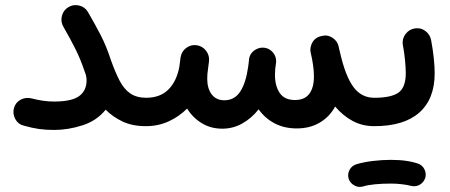

<svg xmlns="http://www.w3.org/2000/svg" viewBox="-20 -457 1748 746"><path d="M34.2 -37.1Q40.5 -59.1 60.1 -69.6Q79.6 -80.1 102.5 -74.7Q125.5 -68.8 146.2 -65.7Q167 -62.5 190.4 -62.5Q258.8 -62.5 287.6 -83.7Q316.4 -105 316.4 -145Q316.4 -155.8 313.5 -166.5Q310.1 -175.8 306.2 -187Q292.5 -227.5 273.4 -265.9Q254.4 -304.2 226.6 -352.5Q214.8 -372.6 220.5 -395Q226.1 -417.5 245.6 -429.2Q265.1 -440.9 287.6 -435.5Q310.1 -430.2 321.8 -410.2Q349.6 -362.3 371.3 -320.3Q393.1 -278.3 411.1 -223.1Q427.7 -176.3 444.6 -143.8Q461.4 -111.3 485.4 -94.5Q509.3 -77.6 546.9 -77.1H547.4Q570.3 -77.1 586.4 -61Q602.5 -44.9 602.5 -22Q602.5 0.5 586.4 16.8Q570.3 33.2 547.4 33.2H546.9Q494.1 33.2 456.1 15.1Q418 -2.9 390.6 -30.8Q356 12.2 300.3 30Q244.6 47.9 190.4 47.9Q157.7 47.9 131.6 44.2Q105.5 40.5 72.3 31.2Q50.3 25.9 39.3 5.4Q28.3 -15.1 34.2 -37.1Z M492.2 -22Q492.2 -44.9 508.3 -61Q524.4 -77.1 547.4 -77.1Q602.1 -77.1 634 -108.9Q666 -140.6 676.8 -197.3Q678.7 -211.4 681.6 -234.4Q685.5 -257.3 703.9 -271Q722.2 -284.7 744.6 -281.2Q767.1 -277.8 781 -259.3Q794.9 -240.7 792 -217.8Q791.5 -213.9 791 -210.9Q790 -203.6 789.1 -196.3Q786.6 -179.7 785.9 -169.9Q785.2 -160.2 785.2 -150.9Q785.2 -113.3 802.5 -90.3Q819.8 -67.4 852.1 -67.4Q890.6 -67.4 912.8 -100.3Q935.1 -133.3 944.3 -197.8Q945.3 -209.5 947.3 -222.2V-224.1Q949.7 -250 972.2 -263.7Q972.2 -264.2 972.7 -264.2Q972.7 -264.2 973.1 -264.2Q989.3 -273.9 1007.8 -271.5Q1024.9 -269 1037.1 -256.8Q1049.3 -244.6 1052.2 -228.5Q1052.2 -228 1052.2 -227.5Q1052.2 -227.5 1052.2 -227.1Q1053.2 -220.7 1052.7 -214.4Q1051.3 -201.2 1049.3 -188.5Q1048.3 -176.8 1048.3 -166.5Q1048.3 -123 1066.9 -95.7Q1085.4 -68.4 1126 -68.4Q1163.6 -68.4 1181.6 -92.3Q1199.7 -116.2 1199.7 -159.2Q1199.7 -180.7 1196.5 -203.4Q1193.4 -226.1 1187.5 -251Q1184.1 -264.2 1188 -277.8Q1196.8 -310.1 1229 -316.9Q1251 -323.2 1271 -310.8Q1291 -298.3 1295.9 -275.9Q1296.4 -272.9 1296.9 -270.5Q1299.3 -260.7 1301.3 -252.4Q1322.3 -160.6 1353.3 -118.9Q1384.3 -77.1 1434.1 -77.1H1434.6Q1457.5 -77.1 1473.6 -61Q1489.7 -44.9 1489.7 -22Q1489.7 0.5 1473.6 16.8Q1457.5 33.2 1434.6 33.2H1434.1Q1387.7 33.2 1350.1 12.9Q1312.5 -7.3 1282.2 -43Q1260.3 -2.9 1222.2 19.5Q1184.1 42 1132.8 42Q1085 42 1047.4 22.5Q1009.8 2.9 984.9 -32.2Q957 2.9 921.1 22.9Q885.3 43 843.3 43Q799.3 43 764.2 21.7Q729 0.5 707 -35.2Q675.8 -3.9 635.3 14.6Q594.7 33.2 547.4 33.2Q524.9 33.2 508.5 16.8Q492.2 0.5 492.2 -22Z M1379.4 -22Q1379.4 -44.9 1395.8 -61Q1412.1 -77.1 1434.6 -77.1Q1500 -77.1 1528.3 -97.2Q1556.6 -117.2 1556.6 -172.9Q1556.6 -192.4 1553.7 -222.9Q1550.8 -253.4 1544.9 -284.2Q1542 -306.6 1555.9 -325Q1569.8 -343.3 1592.3 -346.7Q1615.2 -350.1 1633.3 -336.2Q1651.4 -322.3 1655.3 -299.8Q1662.1 -263.7 1665.5 -230.5Q1668.9 -197.3 1668.9 -172.4Q1668.9 -72.3 1609.1 -19.5Q1549.3 33.2 1434.6 33.2Q1412.1 33.2 1395.8 16.8Q1379.4 0.5 1379.4 -22ZM1334.5 236.8Q1329.6 219.2 1338.1 203.1Q1346.7 187 1364.7 181.2Q1392.1 172.9 1428 168.5Q1463.9 164.1 1499 164.1Q1533.7 164.1 1561.8 168.5Q1589.8 172.9 1609.4 180.7Q1627.4 190.4 1632.6 210Q1637.7 229.5 1626.5 246.1Q1617.2 259.3 1604 263.9Q1590.8 268.6 1576.7 265.1Q1562.5 261.2 1541.3 258.8Q1520 256.3 1499 256.3Q1465.8 256.3 1437.3 259Q1408.7 261.7 1390.1 267.6Q1372.6 272.5 1356.2 263.2Q1339.8 253.9 1334.5 236.8Z"/></svg>

Font: Mikhak-DS2-FD SemiBold
Style: Regular
Weight: 600
Designer: Amin Abedi
Version: Version 3.2